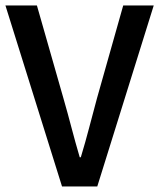

<svg xmlns="http://www.w3.org/2000/svg" viewBox="-24 -674 576 694"><path d="M200.2 0 -4.4 -654.3H109.4L205.1 -319.3Q221.2 -263.2 234.4 -212.6Q247.6 -162.1 264.2 -105.5H268.1Q285.2 -162.1 298.3 -212.6Q311.5 -263.2 326.7 -319.3L421.4 -654.3H531.7L327.6 0Z"/></svg>

Font: Varta Light
Style: Bold
Weight: 700
Version: Version 1.004